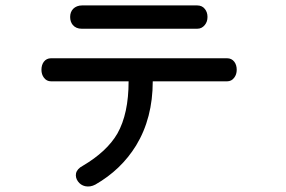

<svg xmlns="http://www.w3.org/2000/svg" viewBox="-20 -715 1040 699"><path d="M279.3 -695.3Q258.8 -695.3 246.1 -682.6Q235.4 -670.9 235.4 -653.3Q235.4 -635.7 245.1 -624Q256.8 -610.4 277.3 -610.4H698.2Q714.8 -610.4 725.6 -624Q735.4 -635.7 735.4 -653.3Q735.4 -670.9 725.6 -682.6Q715.8 -695.3 697.3 -695.3ZM166 -502.9Q149.4 -502.9 139.6 -490.2Q130.9 -478.5 130.9 -460.9Q130.9 -444.3 139.6 -432.6Q149.4 -418.9 166 -418.9H448.2Q448.2 -300.8 407.2 -228.5Q369.1 -163.1 281.2 -111.3Q260.7 -100.6 256.8 -84Q253.9 -68.4 263.7 -54.7Q273.4 -41 290 -37.1Q308.6 -33.2 327.1 -43Q420.9 -96.7 475.6 -185.5Q536.1 -285.2 536.1 -418.9H806.6Q823.2 -418.9 833 -432.6Q841.8 -444.3 841.8 -460.9Q841.8 -478.5 833 -490.2Q823.2 -502.9 806.6 -502.9Z"/></svg>

Font: GungsuhChe
Style: Regular
Weight: 400
Monospace: yes
Version: Version 2.21